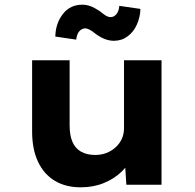

<svg xmlns="http://www.w3.org/2000/svg" viewBox="-20 -788 832 819"><path d="M324 11Q260 11 213.5 -17Q167 -45 142 -98.5Q117 -152 117 -227V-531H277V-253Q277 -212 288.5 -184Q300 -156 325 -141.5Q350 -127 386 -127Q412 -127 434 -135.5Q456 -144 473 -159.5Q490 -175 499.5 -195.5Q509 -216 509 -242V-531H669V0H519L512 -109L541 -121Q530 -86 499 -56Q468 -26 423.5 -7.5Q379 11 324 11ZM466 -614Q449 -614 431 -620Q413 -626 390 -642Q373 -656 362 -661.5Q351 -667 344 -667Q330 -667 319 -655.5Q308 -644 305 -619L216 -632Q217 -688 248 -728Q279 -768 331 -768Q348 -768 365 -762Q382 -756 405 -741Q418 -730 429.5 -722.5Q441 -715 452 -715Q466 -715 476.5 -727.5Q487 -740 489 -763L579 -750Q578 -715 564 -683.5Q550 -652 524.5 -633Q499 -614 466 -614Z"/></svg>

Font: Lexend Exa
Style: Bold
Weight: 700
Designer: Bonnie Shaver-Troup, Thomas Jockin
Foundry: Lexend
Version: Version 1.007